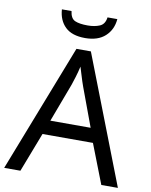

<svg xmlns="http://www.w3.org/2000/svg" viewBox="-98 -990 835 1061"><g transform="rotate(10 319.5 -459.0)"><path d="M545 0 459 -221H176L91 0H0L279 -717H360L638 0ZM352 -517Q349 -525 342 -546Q335 -567 328.5 -589.5Q322 -612 318 -624Q311 -593 302 -563.5Q293 -534 287 -517L206 -301H432ZM473 -918Q468 -858 427.5 -821Q387 -784 315 -784Q241 -784 203.5 -820.5Q166 -857 162 -918H216Q221 -877 246 -866Q271 -855 317 -855Q356 -855 384.5 -867Q413 -879 418 -918Z"/></g></svg>

Font: Noto Sans Medefaidrin
Style: Regular
Weight: 400
Designer: Dalton Maag Ltd
Foundry: Dalton Maag Ltd
Version: Version 1.002; ttfautohint (v1.8.4.7-5d5b)